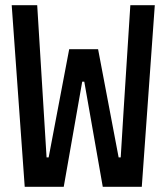

<svg xmlns="http://www.w3.org/2000/svg" viewBox="-20 -718 640 738"><path d="M75 0 25 -698H123L148 -292L159 -113H167L246 -529H357L436 -113H444L455 -292L481 -698H575L525 0H375L304 -404H296L225 0Z"/></svg>

Font: IBM Plex Mono Medium
Style: Regular
Weight: 500
Monospace: yes
Designer: Mike Abbink, Paul van der Laan, Pieter van Rosmalen
Foundry: Bold Monday
Version: Version 2.3